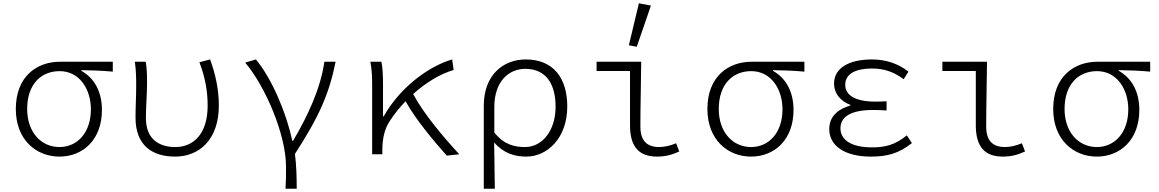

<svg xmlns="http://www.w3.org/2000/svg" viewBox="-20 -937 7040 1166"><path d="M76 -275C76 -89 199 14 341 14C484 14 599 -89 599 -269C599 -382 552 -463 474 -507V-511C541 -510 598 -508 665 -502V-562H344C205 -562 76 -474 76 -275ZM532 -273C532 -133 451 -44 341 -44C230 -44 145 -134 145 -275C145 -428 232 -505 342 -505C464 -505 532 -394 532 -273Z M803 -223C803 -56 902 14 1043 14C1193 14 1309 -92 1309 -296C1309 -391 1290 -483 1256 -576L1191 -559C1228 -462 1241 -379 1241 -295C1241 -123 1154 -44 1045 -44C950 -44 866 -88 866 -221C866 -283 873 -370 873 -434C873 -482 872 -523 865 -562H799C807 -504 807 -460 807 -415C807 -351 803 -286 803 -223Z M1717 76C1717 132 1717 157 1714 209H1782C1782 144 1780 63 1771 -2C1920 -232 1980 -371 2018 -562H1950C1926 -398 1851 -237 1760 -82H1755C1715 -266 1626 -466 1534 -576L1469 -557C1593 -410 1717 -119 1717 76Z M2769 0C2670 -108 2553 -246 2489 -366C2569 -438 2656 -489 2735 -512L2726 -576C2580 -534 2406 -402 2310 -230H2306V-434C2306 -482 2303 -534 2296 -562H2229C2239 -516 2240 -460 2240 -415V0H2302V-28C2302 -95 2316 -154 2344 -197C2373 -243 2407 -285 2443 -322C2507 -207 2616 -79 2693 8Z M2918 -295V209H2985C2984 103 2983 34 2981 -72C3039 -5 3106 14 3177 14C3303 14 3425 -98 3425 -290C3425 -465 3339 -576 3173 -576C3036 -576 2918 -482 2918 -295ZM3354 -289C3354 -142 3272 -44 3169 -44C3110 -44 3044 -55 2982 -132V-287C2982 -445 3072 -519 3170 -519C3300 -519 3354 -422 3354 -289Z M3799 -662 3847 -653 3933 -903 3860 -917ZM3806 -176C3806 -46 3860 14 3970 14C4026 14 4065 1 4105 -17L4086 -67C4048 -51 4012 -44 3983 -44C3908 -44 3869 -83 3869 -169C3869 -292 3873 -431 3874 -562H3603V-506H3806Z M4276 -275C4276 -89 4399 14 4541 14C4684 14 4799 -89 4799 -269C4799 -382 4752 -463 4674 -507V-511C4741 -510 4798 -508 4865 -502V-562H4544C4405 -562 4276 -474 4276 -275ZM4732 -273C4732 -133 4651 -44 4541 -44C4430 -44 4345 -134 4345 -275C4345 -428 4432 -505 4542 -505C4664 -505 4732 -394 4732 -273Z M5016 -153C5016 -52 5109 14 5269 14C5369 14 5438 -5 5518 -68L5487 -115C5417 -57 5355 -42 5276 -42C5150 -42 5084 -87 5084 -158C5084 -229 5150 -269 5279 -269C5306 -269 5331 -269 5364 -266V-322C5335 -320 5317 -320 5295 -320C5167 -320 5113 -363 5113 -422C5113 -489 5177 -521 5275 -521C5347 -521 5408 -501 5468 -456L5497 -502C5434 -551 5360 -576 5275 -576C5141 -576 5045 -527 5045 -429C5045 -373 5080 -325 5144 -300V-296C5076 -277 5016 -235 5016 -153Z M5906 -176C5906 -46 5960 14 6070 14C6126 14 6165 1 6205 -17L6186 -67C6148 -51 6112 -44 6083 -44C6008 -44 5969 -83 5969 -169C5969 -292 5973 -431 5974 -562H5703V-506H5906Z M6376 -275C6376 -89 6499 14 6641 14C6784 14 6899 -89 6899 -269C6899 -382 6852 -463 6774 -507V-511C6841 -510 6898 -508 6965 -502V-562H6644C6505 -562 6376 -474 6376 -275ZM6832 -273C6832 -133 6751 -44 6641 -44C6530 -44 6445 -134 6445 -275C6445 -428 6532 -505 6642 -505C6764 -505 6832 -394 6832 -273Z"/></svg>

Font: Kawkab Mono Light
Style: Regular
Weight: 300
Monospace: yes
Designer: Abdullah Arif
Foundry: Abdullah Arif
Version: Version 1.000;PS 000.500;hotconv 1.0.88;makeotf.lib2.5.64775